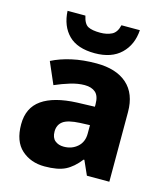

<svg xmlns="http://www.w3.org/2000/svg" viewBox="-116 -867 842 967"><g transform="rotate(15 305.0 -383.5)"><path d="M326 -559Q429 -559 485.5 -509Q542 -459 542 -363V0H425L392 -74H388Q353 -29 314 -9.5Q275 10 206 10Q134 10 86 -33Q38 -76 38 -165Q38 -251 100 -294.5Q162 -338 282 -343L374 -346V-359Q374 -402 353.5 -420Q333 -438 297 -438Q262 -438 222.5 -426Q183 -414 144 -397L95 -510Q140 -533 198 -546Q256 -559 326 -559ZM323 -248Q260 -245 235 -226.5Q210 -208 210 -173Q210 -141 228 -126Q246 -111 274 -111Q316 -111 345 -136.5Q374 -162 374 -206V-250ZM493 -777Q488 -700 439 -653Q390 -606 303 -606Q212 -606 166 -652Q120 -698 116 -777H209Q218 -735 239.5 -724Q261 -713 303 -713Q337 -713 362.5 -725.5Q388 -738 397 -777Z"/></g></svg>

Font: Noto Sans Syriac ExtraBold
Style: Regular
Weight: 800
Designer: Patrick Giasson and the Monotype Design Team
Foundry: Monotype Imaging Inc.
Version: Version 3.000; ttfautohint (v1.8.4.7-5d5b)